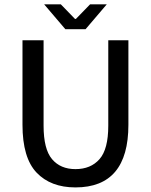

<svg xmlns="http://www.w3.org/2000/svg" viewBox="-20 -838 685 871"><path d="M177.7 -655.3V-268.1Q177.7 -161.1 216.1 -116Q254.4 -70.8 322.3 -70.8Q391.6 -70.8 431.4 -116Q471.2 -161.1 471.2 -268.1V-655.3H562.5V-272Q562.5 12.2 322.3 12.2Q210 12.2 146 -54.9Q82 -122.1 82 -272V-655.3ZM368.2 -705.6H276.4L180.2 -818.4H255.9L320.3 -752H324.2L388.7 -818.4H464.4Z"/></svg>

Font: Varta SemiBold
Style: Regular
Weight: 600
Designer: Joana Correia, Viktoriya Grabowska, Eben Sorkin
Foundry: Sorkin Type
Version: Version 1.003; ttfautohint (v1.3) -l 8 -r 24 -G 200 -x 12 -H